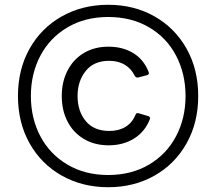

<svg xmlns="http://www.w3.org/2000/svg" viewBox="-20 -763 903 802"><path d="M55 -362Q55 -473 103.5 -559.5Q152 -646 238 -694.5Q324 -743 432 -743Q540 -743 625.5 -694.5Q711 -646 759.5 -559.5Q808 -473 808 -362Q808 -251 759.5 -164.5Q711 -78 625.5 -29.5Q540 19 432 19Q324 19 238 -29.5Q152 -78 103.5 -164.5Q55 -251 55 -362ZM755 -362Q755 -455 715.5 -530.5Q676 -606 602.5 -649Q529 -692 432 -692Q335 -692 261.5 -648.5Q188 -605 148.5 -530Q109 -455 109 -362Q109 -269 148.5 -194Q188 -119 261.5 -75.5Q335 -32 432 -32Q529 -32 602.5 -75.5Q676 -119 715.5 -194Q755 -269 755 -362ZM238 -362Q238 -422 262.5 -469Q287 -516 331 -542Q375 -568 433 -568Q493 -568 537 -541Q581 -514 601 -462L602 -458Q602 -451 594 -449L556 -439H554Q547 -439 543 -446Q528 -477 500.5 -493Q473 -509 436 -509Q372 -509 338 -466.5Q304 -424 304 -362Q304 -299 338 -257.5Q372 -216 437 -216Q476 -216 504 -233Q532 -250 546 -283Q549 -293 559 -290L599 -278Q609 -275 606 -265Q585 -212 539.5 -184Q494 -156 434 -156Q375 -156 330.5 -182.5Q286 -209 262 -255.5Q238 -302 238 -362Z"/></svg>

Font: LINE Seed Sans KR Regular
Style: Regular
Weight: 400
Designer: LINE VX Design & Sandoll Inc & Dalton Maag Ltd
Foundry: Sandoll Inc.
Version: Version 1.000